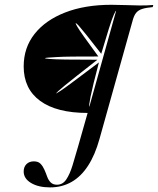

<svg xmlns="http://www.w3.org/2000/svg" viewBox="-20 -592 666 809"><path d="M191.1 197.6Q141.9 197.6 110.9 179Q79.8 160.5 79.8 130.6Q79.8 111.3 91.5 99.6Q103.2 87.9 122.6 87.9Q141.1 87.9 150.8 98Q160.5 108.1 166.9 122.6Q173.4 137.1 178.6 152Q183.9 166.9 193.5 176.6Q203.2 186.3 220.2 186.3Q244.4 186.3 259.3 164.1Q274.2 141.9 285.5 105.2Q296.8 68.5 308.9 25.8L349.2 -116.1Q218.5 -116.1 149.2 -166.9Q79.8 -217.7 79.8 -312.1Q79.8 -391.1 125.8 -449.2Q171.8 -507.3 254.8 -539.5Q337.9 -571.8 449.2 -571.8Q478.2 -571.8 508.1 -570.6Q537.9 -569.4 567.7 -569Q597.6 -568.5 625.8 -571L623.4 -562.1Q596 -559.7 579.4 -554.4Q562.9 -549.2 553.6 -537.9Q544.4 -526.6 538.7 -504.8L399.2 -6.5Q380.6 60.5 351.2 106Q321.8 151.6 281.5 174.6Q241.1 197.6 191.1 197.6ZM356.5 -142.7 469.4 -546.8Q466.9 -546.8 459.3 -529.4Q451.6 -512.1 439.1 -472.6Q426.6 -433.1 406.5 -365.3Q366.1 -417.7 343.5 -445.6Q321 -473.4 311.7 -483.9Q302.4 -494.4 298.4 -494.4Q299.2 -491.1 306 -479Q312.9 -466.9 333.9 -437.5Q354.8 -408.1 394.4 -354Q329.8 -354 287.1 -353.6Q244.4 -353.2 219 -351.6Q193.5 -350 182.3 -349.2Q171 -348.4 168.5 -346.8Q170.2 -345.2 189.9 -343.5Q209.7 -341.9 257.3 -341.1Q304.8 -340.3 390.3 -340.3Q337.9 -299.2 304 -272.6Q270.2 -246 251.6 -230.6Q233.1 -215.3 225.4 -208.1Q217.7 -200.8 216.1 -197.6Q219.4 -199.2 235.1 -209.3Q250.8 -219.4 288.3 -247.6Q325.8 -275.8 396.8 -329Q370.2 -228.2 361.7 -185.5Q353.2 -142.7 356.5 -142.7Z"/></svg>

Font: Playfair 144pt SemiCondensed
Style: Italic
Weight: 400
Width: 4
Italic angle: -15.6°
Designer: Claus Eggers Sørensen
Foundry: Claus Eggers Sørensen
Version: Version 2.203